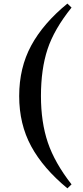

<svg xmlns="http://www.w3.org/2000/svg" viewBox="-20 -845 458 1060"><path d="M206.1 -314.9Q206.1 -170.4 244.1 -58.1Q282.2 54.2 375 172.9L352.1 194.8Q218.3 84.5 152.1 -37.6Q85.9 -159.7 85.9 -314.9Q85.9 -470.7 152.3 -593.5Q218.8 -716.3 352.1 -825.2L375 -803.2Q278.8 -683.6 242.4 -573.2Q206.1 -462.9 206.1 -314.9Z"/></svg>

Font: Noto Serif JP Black
Style: Regular
Weight: 900
Designer: Ryoko NISHIZUKA  (kana & ideographs); Frank Grießhammer (Latin, Greek & Cyrillic); Wenlong ZHANG  (bopomofo); Sandoll Co
Foundry: Adobe Systems Incorporated
Version: Version 1.001;PS 1.001;hotconv 16.6.54;makeotf.lib2.5.65590